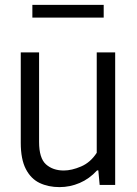

<svg xmlns="http://www.w3.org/2000/svg" viewBox="-20 -757 562 786"><path d="M223.5 9Q178 9 142.2 -8Q106.5 -25 85.8 -65Q65 -105 65 -172.5V-542.5H140V-176Q140 -109.5 168.2 -84.2Q196.5 -59 241 -59Q273.5 -59 312 -75.5Q350.5 -92 376 -131.5V-542.5H451.5V0H388L382.5 -59.5H377.5Q346 -25 306.2 -8Q266.5 9 223.5 9ZM112.5 -685V-737H404.5V-685Z"/></svg>

Font: Encode Sans Semi Condensed
Style: Regular
Weight: 400
Width: 4
Designer: Multiple Designers
Foundry: Impallari Type
Version: Version 3.000; ttfautohint (v1.8.3) -l 8 -r 50 -G 200 -x 14 